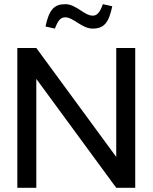

<svg xmlns="http://www.w3.org/2000/svg" viewBox="-20 -900 731 920"><path d="M63 -670V0H154V-522L537 0H628V-670H537V-148L154 -670ZM198 -773 243 -763C259 -804 271 -817 293 -817C332 -817 372 -763 424 -763C478 -763 501 -790 518 -870L473 -880C458 -839 445 -825 424 -825C384 -825 345 -880 293 -880C239 -880 215 -853 198 -773Z"/></svg>

Font: LT Wave Alt
Style: Regular
Weight: 400
Designer: Daniel Lyons
Version: Version 2.5 (Glyphs App)